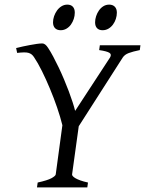

<svg xmlns="http://www.w3.org/2000/svg" viewBox="-20 -811 628 831"><path d="M357.9 0H140.1L143.1 -21Q185.5 -30.3 202.9 -39.8Q220.2 -49.3 221.2 -56.2L250 -269Q241.2 -304.7 227.1 -345.9Q212.9 -387.2 196 -427.5Q179.2 -467.8 161.4 -503.7Q143.6 -539.6 127 -564Q122.1 -571.3 116.5 -575.7Q110.8 -580.1 102.8 -582.3Q94.7 -584.5 83 -584.2Q71.3 -584 54.2 -582L49.8 -603Q63 -606.4 78.9 -609.9Q94.7 -613.3 110.4 -616.2Q126 -619.1 139.9 -621.1Q153.8 -623 163.1 -623Q175.8 -623 188 -604Q198.7 -587.9 210.4 -565.9Q222.2 -543.9 234.1 -518.8Q246.1 -493.7 257.1 -467.5Q268.1 -441.4 277.6 -416.3Q287.1 -391.1 294.2 -369.1Q301.3 -347.2 305.2 -331.1L456.1 -562Q464.4 -575.7 453.4 -582.5Q442.4 -589.4 409.2 -594.2L412.1 -615.2H587.9L585 -594.2Q554.2 -587.9 536.9 -581.3Q519.5 -574.7 511.2 -562L320.8 -264.6L292 -56.2Q291.5 -53.2 294.7 -49.1Q297.9 -44.9 305.9 -40Q314 -35.2 327.4 -30.3Q340.8 -25.4 360.8 -21ZM303.7 -756.3Q303.7 -742.7 299.3 -729.2Q294.9 -715.8 287.1 -704.8Q279.3 -693.8 267.8 -687Q256.3 -680.2 242.7 -680.2Q227.1 -680.2 218.3 -689Q209.5 -697.8 209.5 -714.4Q209.5 -727.5 214.1 -741Q218.8 -754.4 226.8 -765.6Q234.9 -776.9 246.3 -783.9Q257.8 -791 271.5 -791Q286.6 -791 295.2 -782Q303.7 -772.9 303.7 -756.3ZM485.8 -756.3Q485.8 -742.7 481.4 -729.2Q477.1 -715.8 469 -704.8Q460.9 -693.8 449.5 -687Q438 -680.2 423.8 -680.2Q408.7 -680.2 400.1 -689Q391.6 -697.8 391.6 -714.4Q391.6 -727.5 396 -741Q400.4 -754.4 408.2 -765.6Q416 -776.9 427.2 -783.9Q438.5 -791 452.6 -791Q467.8 -791 476.8 -782Q485.8 -772.9 485.8 -756.3Z"/></svg>

Font: Gentium
Style: Italic
Weight: 400
Italic angle: -7°
Designer: J. Victor Gaultney
Version: Version 1.02; 2005; OFL release